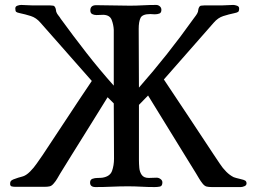

<svg xmlns="http://www.w3.org/2000/svg" viewBox="-20 -756 1040 778"><path d="M979 -13Q979 -5 970.5 -1.5Q962 2 956 2H839Q826 2 817.5 0Q809 -2 801 -12Q793 -22 786.5 -33Q780 -44 774 -54L724 -135L580 -369L543 -331Q543 -276 543 -219.5Q543 -163 543 -107Q543 -92 544.5 -75.5Q546 -59 554.5 -47Q563 -35 583 -35Q591 -35 599 -35.5Q607 -36 615 -36Q623 -36 630.5 -30.5Q638 -25 638 -17Q638 -2 628 0Q618 2 607 2Q579 2 552.5 0.5Q526 -1 499 -1Q465 -1 432.5 0.5Q400 2 367 2Q345 2 345 -16Q345 -28 354.5 -31.5Q364 -35 376 -35Q388 -35 395 -36Q426 -41 434 -63.5Q442 -86 442 -113Q442 -169 441.5 -225.5Q441 -282 441 -337L416 -362Q380 -304 344 -246Q308 -188 271 -129L224 -53Q218 -43 212 -32.5Q206 -22 198 -13Q190 -3 181.5 -1Q173 1 160 1H42Q35 1 28 -0.5Q21 -2 21 -11Q21 -19 24 -22.5Q27 -26 34 -29Q55 -37 70 -40.5Q85 -44 102 -61Q117 -76 129 -93.5Q141 -111 153 -128Q203 -203 252.5 -278.5Q302 -354 352 -428L144 -664Q127 -684 105 -691Q83 -698 59 -703Q49 -705 45.5 -708Q42 -711 42 -722Q42 -730 50.5 -733Q59 -736 66 -736Q78 -736 89.5 -735Q101 -734 114 -734H184Q190 -734 195.5 -733Q201 -732 204 -725Q206 -721 206.5 -716.5Q207 -712 208 -708Q211 -700 216.5 -693.5Q222 -687 226 -680Q277 -610 330 -542Q383 -474 441 -409V-635Q440 -656 432.5 -675.5Q425 -695 399 -696Q392 -696 385 -695.5Q378 -695 371 -695Q361 -695 353.5 -699Q346 -703 346 -714Q346 -735 370 -735Q404 -735 438 -734Q472 -733 506 -733Q532 -733 559 -734.5Q586 -736 613 -736Q621 -736 627.5 -730.5Q634 -725 634 -716Q634 -704 625.5 -701Q617 -698 607 -698Q603 -698 598.5 -698.5Q594 -699 589 -699Q557 -699 549.5 -683.5Q542 -668 542 -639Q542 -580 542.5 -520Q543 -460 543 -401Q602 -468 657 -537.5Q712 -607 764 -680Q769 -687 774 -693.5Q779 -700 782 -708Q783 -712 783.5 -716.5Q784 -721 786 -725Q789 -732 794.5 -733Q800 -734 807 -734H877Q889 -734 900.5 -735Q912 -736 925 -736Q931 -736 940 -733Q949 -730 949 -722Q949 -711 945 -708Q941 -705 931 -703Q907 -698 885 -691Q863 -684 846 -664L644 -434Q695 -358 745.5 -281.5Q796 -205 847 -128Q859 -111 870.5 -93Q882 -75 897 -60Q904 -53 911.5 -47.5Q919 -42 927 -38Q935 -35 952.5 -31Q970 -27 974 -24Q979 -20 979 -13Z"/></svg>

Font: Kaisei Tokumin Medium
Style: Regular
Weight: 500
Designer: Font-Kai, 金井和夫
Foundry: KAZUO KANAI
Version: Version 5.003